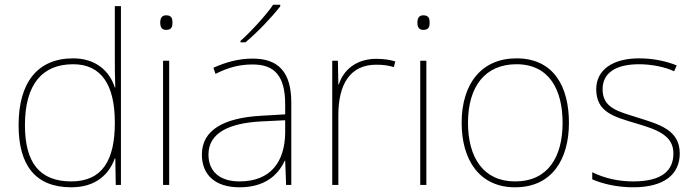

<svg xmlns="http://www.w3.org/2000/svg" viewBox="-20 -786 2956 816"><path d="M283 10C388 10 444 -46 468 -113H470L472 0H494V-760H468V-543C468 -501 468 -459 470 -414H468C446 -484 387 -538 291 -538C141 -538 59 -437 59 -254C59 -83 131 10 283 10ZM283 -15C149 -15 86 -94 86 -254C86 -427 159 -513 291 -513C410 -513 468 -426 468 -266V-263C468 -107 416 -15 283 -15Z M686 -721C666 -721 661 -706 661 -690C661 -673 666 -659 686 -659C710 -659 713 -673 713 -690C713 -706 710 -721 686 -721ZM699 -528H673V0H699Z M1171 -759V-766H1141C1112 -723 1047 -652 1002 -612V-606H1023C1076 -650 1136 -714 1171 -759ZM1054 -537C995 -537 940 -522 887 -498L896 -472C953 -501 1001 -512 1054 -512C1147 -512 1192 -463 1192 -343V-300L1089 -294C932 -285 838 -234 838 -129C838 -45 892 10 998 10C1106 10 1162 -42 1190 -103H1192L1196 0H1218V-350C1218 -480 1163 -537 1054 -537ZM1091 -270 1192 -275V-220C1190 -99 1131 -15 998 -15C913 -15 866 -58 866 -129C866 -222 955 -263 1091 -270Z M1579 -536C1494 -536 1439 -488 1420 -427H1418L1416 -528H1392V0H1418V-297C1418 -428 1468 -511 1579 -511C1609 -511 1629 -508 1654 -501L1660 -525C1636 -532 1611 -536 1579 -536Z M1779 -721C1759 -721 1754 -706 1754 -690C1754 -673 1759 -659 1779 -659C1803 -659 1806 -673 1806 -690C1806 -706 1803 -721 1779 -721ZM1792 -528H1766V0H1792Z M2398 -264C2398 -417 2334 -538 2175 -538C2028 -538 1942 -432 1942 -264C1942 -107 2017 10 2169 10C2326 10 2398 -109 2398 -264ZM1969 -264C1969 -420 2043 -513 2175 -513C2316 -513 2371 -402 2371 -264C2371 -119 2309 -15 2169 -15C2034 -15 1969 -117 1969 -264Z M2869 -134C2869 -235 2779 -258 2691 -286C2610 -312 2541 -325 2541 -407C2541 -478 2600 -513 2696 -513C2749 -513 2808 -501 2845 -483L2856 -508C2814 -525 2759 -538 2696 -538C2584 -538 2514 -489 2514 -407C2514 -309 2589 -290 2682 -262C2770 -236 2842 -212 2842 -134C2842 -60 2792 -15 2671 -15C2609 -15 2550 -28 2497 -54V-24C2535 -7 2598 10 2671 10C2803 10 2869 -45 2869 -134Z"/></svg>

Font: Noto Sans Devanagari UI Thin
Style: Regular
Weight: 100
Designer: Jelle Bosma - Monotype Design Team
Foundry: Monotype Imaging Inc.
Version: Version 2.004